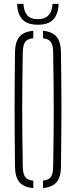

<svg xmlns="http://www.w3.org/2000/svg" viewBox="-20 -962 390 986"><path d="M151 4Q102 -0.5 80 -26.2Q58 -52 57 -105Q56 -191.5 55.5 -263.8Q55 -336 55 -403.2Q55 -470.5 55.5 -541Q56 -611.5 57 -694Q58 -747.5 80 -773.5Q102 -799.5 151 -804V-766Q120.5 -762.5 109.2 -746.5Q98 -730.5 97 -694Q95.5 -606.5 94.8 -537.5Q94 -468.5 94 -404.2Q94 -340 94.8 -268.8Q95.5 -197.5 97 -105Q98 -68.5 109.2 -53Q120.5 -37.5 151 -34ZM201 4V-34.5Q230.5 -38 241.5 -53.8Q252.5 -69.5 253 -105Q254.5 -194.5 255.2 -264.8Q256 -335 256 -399.2Q256 -463.5 255.2 -533.8Q254.5 -604 253 -694Q252.5 -729.5 241.5 -745.8Q230.5 -762 201 -765.5V-804Q249 -799 270.8 -772.8Q292.5 -746.5 293 -694Q294 -611.5 294.8 -541Q295.5 -470.5 295.5 -403.2Q295.5 -336 294.8 -263.8Q294 -191.5 293 -105Q292.5 -52.5 270.8 -26.8Q249 -1 201 4ZM175 -835Q120.5 -835 95 -862.2Q69.5 -889.5 68 -942H100.5Q101.5 -908.5 118 -886Q134.5 -863.5 175 -863.5Q211 -863.5 230 -884.8Q249 -906 249.5 -942H281Q279.5 -890.5 254.2 -862.8Q229 -835 175 -835Z"/></svg>

Font: Big Shoulders Stencil Text Thin Thin
Style: Regular
Weight: 250
Version: Version 2.001